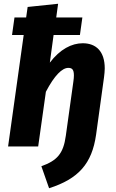

<svg xmlns="http://www.w3.org/2000/svg" viewBox="-20 -779 618 1021"><path d="M183 0 224 -291C270 -379 311 -418 343 -418C362 -418 373 -411 373 -378C373 -369 372 -358 370 -344L330 -57C317 39 283 75 200 105L241 222C397 172 469 92 491 -63L533 -367C535 -384 537 -400 537 -415C537 -507 490 -549 420 -549C361 -549 299 -517 245 -446L265 -593H405L418 -686H279L289 -759L127 -742L119 -686H57L44 -593H106L23 0Z"/></svg>

Font: Fira Sans OT
Style: Bold Italic
Weight: 700
Italic angle: -8°
Designer: Carrois Corporate & Edenspiekermann
Foundry: Carrois Corporate GbR & Edenspiekermann AG
Version: Version 2.001